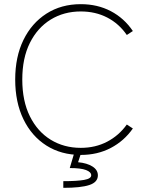

<svg xmlns="http://www.w3.org/2000/svg" viewBox="-20 -733 710 922"><path d="M368 11Q274 11 203 -34Q132 -79 92.5 -160.5Q53 -242 53 -351Q53 -460 92.5 -541Q132 -622 203 -667.5Q274 -713 368 -713Q448 -713 512 -679.5Q576 -646 618 -584L589 -565Q551 -620 494.5 -649Q438 -678 368 -678Q287 -678 223.5 -639Q160 -600 123.5 -527Q87 -454 87 -351Q87 -248 123.5 -174.5Q160 -101 223.5 -62Q287 -23 368 -23Q438 -23 494.5 -52.5Q551 -82 589 -135L618 -116Q576 -56 512 -22.5Q448 11 368 11ZM284 169V137Q349 137 383.5 131Q418 125 418 109Q418 93 393 83.5Q368 74 315 74L337 0H370L355 46Q398 50 424 66.5Q450 83 450 109Q450 142 409 155.5Q368 169 284 169Z"/></svg>

Font: Zen Kaku Gothic New Light
Style: Regular
Weight: 300
Designer: Yoshimichi Ohira
Foundry: Positype
Version: Version 1.002